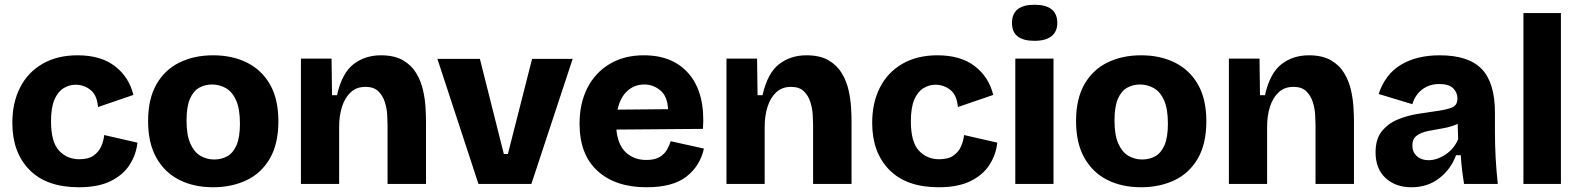

<svg xmlns="http://www.w3.org/2000/svg" viewBox="-20 -775 6660 809"><path d="M312 14Q176 14 104 -59.5Q32 -133 32 -257Q32 -342 64.5 -406Q97 -470 159 -506Q221 -542 307 -542Q405 -542 464.5 -496Q524 -450 542 -375L393 -324Q389 -374 361.5 -396Q334 -418 298 -418Q272 -418 248 -403.5Q224 -389 209.5 -355.5Q195 -322 195 -264Q195 -176 229 -140Q263 -104 314 -104Q353 -104 375 -120Q397 -136 407 -159.5Q417 -183 419 -206L559 -174Q554 -124 526.5 -81Q499 -38 446.5 -12Q394 14 312 14Z M878 14Q797 14 735.5 -17Q674 -48 639 -110Q604 -172 604 -265Q604 -358 639 -419.5Q674 -481 736 -511.5Q798 -542 878 -542Q959 -542 1021 -511Q1083 -480 1118 -418.5Q1153 -357 1153 -264Q1153 -169 1117 -107Q1081 -45 1018.5 -15.5Q956 14 878 14ZM883 -103Q913 -103 937.5 -116.5Q962 -130 976.5 -163Q991 -196 991 -254Q991 -316 975 -352Q959 -388 932 -403.5Q905 -419 873 -419Q844 -419 819.5 -405.5Q795 -392 780.5 -359Q766 -326 766 -267Q766 -206 782 -170Q798 -134 824.5 -118.5Q851 -103 883 -103Z M1248 0V-528H1377L1379 -374H1400Q1421 -467 1469.5 -504.5Q1518 -542 1585 -542Q1642 -542 1678 -521Q1714 -500 1734 -466.5Q1754 -433 1762.5 -395Q1771 -357 1773 -322Q1775 -287 1775 -264V0H1613V-247Q1613 -264 1611.5 -291Q1610 -318 1601.5 -345Q1593 -372 1574 -390.5Q1555 -409 1520 -409Q1482 -409 1457.5 -386Q1433 -363 1421 -325Q1409 -287 1409 -241V0Z M1996 0 1823 -527H2002L2103 -126H2120L2222 -527H2393L2219 0Z M2704 14Q2573 14 2497.5 -55Q2422 -124 2422 -254Q2422 -339 2454.5 -403.5Q2487 -468 2548 -505Q2609 -542 2693 -542Q2818 -542 2885 -461Q2952 -380 2942 -232L2577 -229Q2584 -162 2618.5 -131.5Q2653 -101 2703 -101Q2739 -101 2759.5 -113.5Q2780 -126 2790.5 -144.5Q2801 -163 2806 -180L2946 -149Q2930 -76 2872.5 -31Q2815 14 2704 14ZM2695 -419Q2653 -419 2623 -391.5Q2593 -364 2582 -313L2795 -315Q2792 -370 2762 -394.5Q2732 -419 2695 -419Z M3041 0V-528H3170L3172 -374H3193Q3214 -467 3262.5 -504.5Q3311 -542 3378 -542Q3435 -542 3471 -521Q3507 -500 3527 -466.5Q3547 -433 3555.5 -395Q3564 -357 3566 -322Q3568 -287 3568 -264V0H3406V-247Q3406 -264 3404.5 -291Q3403 -318 3394.5 -345Q3386 -372 3367 -390.5Q3348 -409 3313 -409Q3275 -409 3250.5 -386Q3226 -363 3214 -325Q3202 -287 3202 -241V0Z M3935 14Q3799 14 3727 -59.5Q3655 -133 3655 -257Q3655 -342 3687.5 -406Q3720 -470 3782 -506Q3844 -542 3930 -542Q4028 -542 4087.5 -496Q4147 -450 4165 -375L4016 -324Q4012 -374 3984.5 -396Q3957 -418 3921 -418Q3895 -418 3871 -403.5Q3847 -389 3832.5 -355.5Q3818 -322 3818 -264Q3818 -176 3852 -140Q3886 -104 3937 -104Q3976 -104 3998 -120Q4020 -136 4030 -159.5Q4040 -183 4042 -206L4182 -174Q4177 -124 4149.5 -81Q4122 -38 4069.5 -12Q4017 14 3935 14Z M4258 0V-528H4419V0ZM4339 -603Q4244 -603 4244 -678Q4244 -755 4339 -755Q4435 -755 4435 -678Q4435 -642 4410.5 -622.5Q4386 -603 4339 -603Z M4788 14Q4707 14 4645.5 -17Q4584 -48 4549 -110Q4514 -172 4514 -265Q4514 -358 4549 -419.5Q4584 -481 4646 -511.5Q4708 -542 4788 -542Q4869 -542 4931 -511Q4993 -480 5028 -418.5Q5063 -357 5063 -264Q5063 -169 5027 -107Q4991 -45 4928.5 -15.5Q4866 14 4788 14ZM4793 -103Q4823 -103 4847.5 -116.5Q4872 -130 4886.5 -163Q4901 -196 4901 -254Q4901 -316 4885 -352Q4869 -388 4842 -403.5Q4815 -419 4783 -419Q4754 -419 4729.5 -405.5Q4705 -392 4690.5 -359Q4676 -326 4676 -267Q4676 -206 4692 -170Q4708 -134 4734.5 -118.5Q4761 -103 4793 -103Z M5158 0V-528H5287L5289 -374H5310Q5331 -467 5379.5 -504.5Q5428 -542 5495 -542Q5552 -542 5588 -521Q5624 -500 5644 -466.5Q5664 -433 5672.5 -395Q5681 -357 5683 -322Q5685 -287 5685 -264V0H5523V-247Q5523 -264 5521.5 -291Q5520 -318 5511.5 -345Q5503 -372 5484 -390.5Q5465 -409 5430 -409Q5392 -409 5367.5 -386Q5343 -363 5331 -325Q5319 -287 5319 -241V0Z M5927 14Q5860 14 5818 -25Q5776 -64 5776 -133Q5776 -189 5802 -221.5Q5828 -254 5868.5 -271Q5909 -288 5953 -295Q5997 -302 6033 -307Q6077 -313 6099 -322.5Q6121 -332 6121 -360Q6121 -385 6103 -403Q6085 -421 6045 -421Q6003 -421 5973 -398.5Q5943 -376 5931 -336L5789 -379Q5817 -463 5883.5 -502.5Q5950 -542 6046 -542Q6168 -542 6223.5 -484Q6279 -426 6279 -300V-219Q6279 -110 6291 0H6149Q6145 -23 6141 -55Q6137 -87 6135 -121H6115Q6094 -63 6045 -24.5Q5996 14 5927 14ZM5999 -100Q6035 -100 6071.5 -124.5Q6108 -149 6124 -189L6122 -253Q6093 -240 6060 -234.5Q6027 -229 5997.5 -223Q5968 -217 5949.5 -203.5Q5931 -190 5931 -162Q5931 -134 5950 -117Q5969 -100 5999 -100Z M6399 0V-720H6557V0Z"/></svg>

Font: Bricolage Grotesque 10pt ExtraBold
Style: Regular
Weight: 800
Designer: Mathieu Triay
Foundry: Atelier Triay
Version: Version 1.000; ttfautohint (v1.8.4.7-5d5b);gftools[0.9.32]